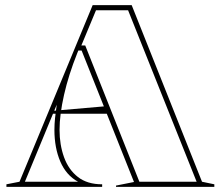

<svg xmlns="http://www.w3.org/2000/svg" viewBox="-20 -728 860 748"><path d="M5 0V-10L56 -20L341 -708H493L767 -20L815 -10V0H432V-5L502 -19L298 -531H285L281 -521Q247 -436 229.5 -358.5Q212 -281 212 -222Q212 -164 229.5 -115.5Q247 -67 283.5 -38.5Q320 -10 378 -10V0ZM172 -285V-295L402 -315V-285ZM523 -20H746L479 -688H354L297 -551H312ZM77 -20H284Q238 -45 215 -98.5Q192 -152 192 -222Q192 -244 194.5 -268.5Q197 -293 201 -320Z"/></svg>

Font: Kalnia Glaze Thin
Style: Regular
Weight: 100
Version: Version 1.110